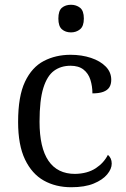

<svg xmlns="http://www.w3.org/2000/svg" viewBox="-20 -776 527 806"><path d="M279 10Q214 10 164 -18Q114 -46 85 -106.5Q56 -167 56 -264Q56 -372 85 -433Q114 -494 164 -520Q214 -546 276 -546Q323 -546 362 -533Q401 -520 424 -496.5Q447 -473 447 -441Q447 -422 439 -409.5Q431 -397 413.5 -390.5Q396 -384 368 -384Q368 -414 359.5 -441Q351 -468 330.5 -484Q310 -500 276 -500Q236 -500 207 -479Q178 -458 162 -407Q146 -356 146 -265Q146 -156 183.5 -101Q221 -46 295 -46Q347 -47 381.5 -69.5Q416 -92 433 -126Q441 -119 445 -110Q449 -101 449 -89Q449 -67 430 -44Q411 -21 373.5 -5.5Q336 10 279 10ZM278 -640Q255 -640 240 -653Q225 -666 225 -698Q225 -731 240 -743.5Q255 -756 278 -756Q300 -756 316 -743.5Q332 -731 332 -698Q332 -666 316 -653Q300 -640 278 -640Z"/></svg>

Font: Noto Serif Hentaigana EL
Style: Regular
Weight: 400
Designer: Kazuhiro Yamada
Foundry: nipponia
Version: Version 1.000